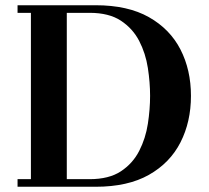

<svg xmlns="http://www.w3.org/2000/svg" viewBox="-20 -713 799 733"><path d="M47 0V-29H98V-664H47V-693H345Q468 -693 548.5 -647.5Q629 -602 669 -524Q709 -446 709 -347Q709 -248 669 -169.5Q629 -91 548.5 -45.5Q468 0 345 0ZM235 -29H322Q396 -29 441.5 -59Q487 -89 511.5 -137Q536 -185 544.5 -240.5Q553 -296 553 -347Q553 -398 544.5 -453.5Q536 -509 511.5 -556.5Q487 -604 441.5 -634Q396 -664 322 -664H235Z"/></svg>

Font: Monomakh
Style: Regular
Weight: 400
Version: Version 1.200; ttfautohint (v1.8.4.7-5d5b)